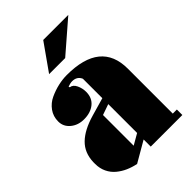

<svg xmlns="http://www.w3.org/2000/svg" viewBox="-213 -794 894 894"><g transform="rotate(-45 234.0 -346.5)"><path d="M248 -318.8V-446.8Q236.3 -474.1 204.1 -474.1Q191.9 -474.1 174.8 -467.8L176.8 -461.9Q195.3 -460 205.6 -438.2Q215.8 -416.5 215.8 -393.1Q215.8 -353 188.7 -331.1Q161.6 -309.1 118.2 -309.1Q79.6 -309.1 52.7 -331.3Q25.9 -353.5 25.9 -387.2Q25.9 -420.9 44.4 -446.5Q63 -472.2 92 -485.6Q121.1 -499 150.4 -505.6Q179.7 -512.2 207 -512.2Q429.2 -512.2 429.2 -332V-36.1H456.1V0H248V-46.9L146 12.2Q119.1 6.8 95.2 -3.7Q71.3 -14.2 51.3 -30.8Q31.2 -47.4 19.5 -71.8Q7.8 -96.2 7.8 -126V-138.2Q9.8 -198.2 47.9 -235.1Q85.9 -272 158.2 -293ZM194.8 -261.2V-59.1L248 -89.8V-279.8ZM151.9 -573.2 245.1 -705.1H410.2L257.8 -573.2Z"/></g></svg>

Font: Lletraferida
Style: Heavy
Weight: 900
Designer: Josep Patau Bellart
Foundry: Josep Patau Bellart
Version: Version 1.000